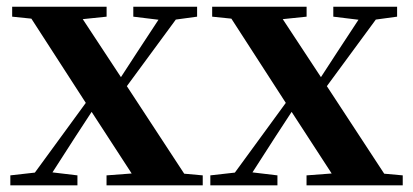

<svg xmlns="http://www.w3.org/2000/svg" viewBox="-20 -556 1239 576"><path d="M11 0V-29.9L99.5 -39.9H128.6L212.3 -29.9V0ZM56.7 0 284.4 -311.7 306.2 -291.7H301.5L206.3 -146L112.4 0ZM299.6 0V-29.9L437.4 -40.2H474.6L588.2 -29.9V0ZM318.1 -239.8 296.2 -261.5H301.8L391.3 -399.1L481 -535.7H535.7ZM398.1 0 247.7 -231.4 51.1 -535.7H203.8L349 -315.2L555.5 0ZM16.5 -506V-535.7H299.8V-506L191.7 -494.8H125.2ZM379.9 -506V-535.7H571.3V-506L494.2 -495.5H466Z M611 0V-29.9L699.5 -39.9H728.6L812.3 -29.9V0ZM656.7 0 884.4 -311.7 906.2 -291.7H901.5L806.3 -146L712.4 0ZM899.6 0V-29.9L1037.4 -40.2H1074.6L1188.2 -29.9V0ZM918.1 -239.8 896.2 -261.5H901.8L991.3 -399.1L1081 -535.7H1135.7ZM998.1 0 847.7 -231.4 651.1 -535.7H803.8L949 -315.2L1155.5 0ZM616.5 -506V-535.7H899.8V-506L791.7 -494.8H725.2ZM979.9 -506V-535.7H1171.3V-506L1094.2 -495.5H1066Z"/></svg>

Font: Noto Serif KR
Style: Regular
Weight: 200
Designer: Ryoko NISHIZUKA 西塚涼子 (kana & ideographs); Frank Grießhammer (Latin, Greek & Cyrillic); Wenlong ZHANG 张文龙 (bopomofo); San
Foundry: Adobe
Version: Version 2.001;hotconv 1.1.0;makeotfexe 2.6.0